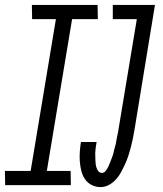

<svg xmlns="http://www.w3.org/2000/svg" viewBox="-45 -755 665 783"><path d="M365 8Q346 8 329 -0.5Q312 -9 301.5 -24.5Q291 -40 286.5 -58.5Q282 -77 280.5 -96.5Q279 -116 280.5 -136Q282 -156 285 -176H349Q347 -167 346 -158Q345 -149 344 -140Q343 -131 343.5 -122.5Q344 -114 344 -105Q344 -96 345 -87.5Q346 -79 348.5 -71Q351 -63 356.5 -56.5Q362 -50 371 -50Q379 -50 385 -57Q391 -64 395 -72Q399 -80 402 -87.5Q405 -95 408 -103Q411 -111 414 -119Q417 -127 418.5 -135Q420 -143 422.5 -151Q425 -159 427 -167.5Q429 -176 430 -184Q431 -192 433 -200Q435 -208 436.5 -216Q438 -224 439 -232L513 -677H415V-735H587L503 -223Q500 -206 496.5 -188.5Q493 -171 488.5 -154Q484 -137 478.5 -120Q473 -103 465.5 -86.5Q458 -70 449.5 -54Q441 -38 428.5 -24Q416 -10 399.5 -1Q383 8 365 8ZM244 0H-24L-25 -58H80L183 -677H86L85 -735H353L354 -677H249L146 -58H243Z"/></svg>

Font: Iosevka HT Light Extended
Style: Italic
Weight: 300
Width: 7
Italic angle: -9°
Monospace: yes
Designer: Belleve Invis
Foundry: Belleve Invis
Version: Version 32.3.0; ttfautohint (v1.8.4)